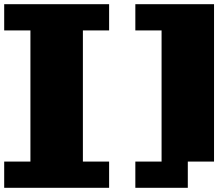

<svg xmlns="http://www.w3.org/2000/svg" viewBox="-20 -895 1040 915"><path d="M0 -875H500V-750H375V-125H500V0H0V-125H125V-750H0ZM625 -875H1000V-125H875V0H625V-125H750V-750H625Z"/></svg>

Font: Dogica
Style: Bold
Weight: 700
Monospace: yes
Designer: Roberto Mocci
Version: Version 001.000